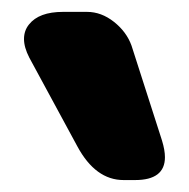

<svg xmlns="http://www.w3.org/2000/svg" viewBox="-20 -720 315 320"><path d="M28.3 -679.2Q44.9 -700.2 85 -700.2H125Q148.9 -700.2 169.9 -683.6Q190.9 -667 199.2 -644L250 -485.8Q254.9 -469.7 254.9 -458Q254.9 -419.9 205.1 -419.9H186Q139.2 -419.9 108.9 -476.1L28.8 -624Q20 -641.1 20 -655Q20 -668.9 28.3 -679.2Z"/></svg>

Font: Days One
Style: Regular
Weight: 400
Designer: Alexander Kalachev, Alexey Maslov, Jovanny Lemonad
Foundry: Alexander Kalachev, Alexey Maslov, Jovanny Lemonad
Version: Version 1.002